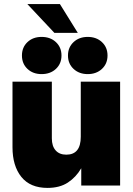

<svg xmlns="http://www.w3.org/2000/svg" viewBox="-20 -921 658 953"><path d="M215.8 11.7Q129.9 11.7 85.9 -43Q42 -97.7 42 -190.4V-515.6H237.3V-234.4Q237.3 -195.8 256.1 -174.6Q274.9 -153.3 309.1 -153.3Q380.9 -153.3 380.9 -242.2V-515.6H576.2V0H383.3V-85.9Q357.4 -41.5 316.9 -14.9Q276.4 11.7 215.8 11.7ZM415.5 -553.2Q372.6 -553.2 345 -579.1Q317.4 -605 317.4 -645.5Q317.4 -686 345 -711.9Q372.6 -737.8 415.5 -737.8Q458.5 -737.8 486.1 -711.9Q513.7 -686 513.7 -645.5Q513.7 -605 486.1 -579.1Q458.5 -553.2 415.5 -553.2ZM186.5 -553.2Q143.6 -553.2 116.2 -579.1Q88.9 -605 88.9 -645.5Q88.9 -686 116.2 -711.9Q143.6 -737.8 186.5 -737.8Q230 -737.8 257.6 -711.9Q285.2 -686 285.2 -645.5Q285.2 -605 257.6 -579.1Q230 -553.2 186.5 -553.2ZM250 -757.8 115.7 -900.9H277.3L366.2 -757.8Z"/></svg>

Font: Inter Display Black
Style: Regular
Weight: 900
Designer: Rasmus Andersson
Foundry: rsms
Version: Version 4.000;git-a52131595